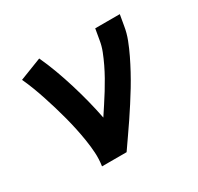

<svg xmlns="http://www.w3.org/2000/svg" viewBox="-119 -670 838 812"><g transform="rotate(-30 300.0 -264.0)"><path d="M162 0Q167 -33 165 -65Q163 -97 158 -128.5Q153 -160 146.5 -190.5Q140 -221 132 -251.5Q124 -282 115 -312Q106 -342 96.5 -371Q87 -400 76 -429Q65 -458 52 -486L160 -528Q179 -487 195 -443.5Q211 -400 224.5 -356Q238 -312 249.5 -267Q261 -222 270 -176Q285 -199 300.5 -222.5Q316 -246 330.5 -269.5Q345 -293 358.5 -317Q372 -341 384 -366Q396 -391 406 -416.5Q416 -442 420 -468L429 -520H549L540 -468Q535 -436 523 -405Q511 -374 496.5 -344Q482 -314 466 -284.5Q450 -255 432.5 -226Q415 -197 396.5 -168.5Q378 -140 359 -111.5Q340 -83 320.5 -55.5Q301 -28 282 0Z"/></g></svg>

Font: Iosevka SS04 Extended
Style: Bold Italic
Weight: 700
Width: 7
Italic angle: -9°
Monospace: yes
Designer: Belleve Invis
Foundry: Belleve Invis
Version: Version 19.0.0; ttfautohint (v1.8.4)